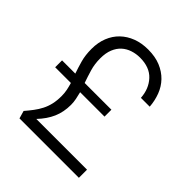

<svg xmlns="http://www.w3.org/2000/svg" viewBox="-194 -850 985 985"><g transform="rotate(45 298.0 -357.5)"><path d="M111 -513Q111 -559 126 -596.5Q141 -634 168.5 -660.5Q196 -687 234 -701.5Q272 -716 319 -716Q371 -716 409.5 -700Q448 -684 474.5 -656.5Q501 -629 515 -592Q529 -555 532 -514H468Q464 -576 426.5 -616.5Q389 -657 319 -657Q291 -657 265 -648.5Q239 -640 219.5 -622.5Q200 -605 188.5 -577Q177 -549 177 -510Q177 -469 187.5 -433.5Q198 -398 210 -364H404V-314H227Q232 -294 236 -274.5Q240 -255 240 -235Q240 -183 221.5 -140.5Q203 -98 165 -58H533V1H102L90 -41Q108 -62 123.5 -82.5Q139 -103 150.5 -125.5Q162 -148 168 -174Q174 -200 174 -233Q174 -255 170 -274.5Q166 -294 160 -314H46V-364H142Q131 -396 121 -431.5Q111 -467 111 -513Z"/></g></svg>

Font: SVN-Poppins Light
Style: Regular
Weight: 300
Designer: Ninad Kale (Devanagari), Jonny Pinhorn (Latin)
Foundry: Indian Type Foundry
Version: Version 3.002 2017; ttfautohint (v1.8.3)